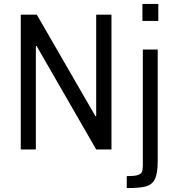

<svg xmlns="http://www.w3.org/2000/svg" viewBox="-20 -763 901 980"><path d="M86 0ZM471 0 167 -528H163V0H86V-688H168L467 -170H471V-688H549V0ZM707 -656V-743H788V-656ZM627 136Q665 136 682 131Q699 126 704 115Q709 104 709 81V-510H785V59Q785 123 770.5 151.5Q756 180 724.5 188.5Q693 197 627 197Z"/></svg>

Font: Assailand
Style: Regular
Weight: 400
Designer: Hector Gatti with collaboration of the Omnibus-Type team
Foundry: Omnibus-Type
Version: Version 0.072;October 19, 2019;FontCreator 12.0.0.2547 64-bi